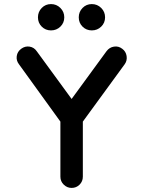

<svg xmlns="http://www.w3.org/2000/svg" viewBox="-20 -921 756 941"><path d="M579 -682Q597 -669 600.5 -646.5Q604 -624 591 -606L386 -325V-55Q386 -32 370 -16Q354 0 331 0Q309 0 292.5 -16Q276 -32 276 -55V-325L73 -606Q59 -624 62 -646Q65 -668 84 -682Q103 -696 125 -692.5Q147 -689 160 -670L331 -436L502 -670Q516 -689 538.5 -692.5Q561 -696 579 -682ZM184.5 -790.5Q166 -809 166 -836Q166 -863 184.5 -882Q203 -901 230 -901Q257 -901 276 -882Q295 -863 295 -836Q295 -809 276 -790.5Q257 -772 230 -772Q203 -772 184.5 -790.5ZM384.5 -790.5Q366 -809 366 -836Q366 -863 384.5 -882Q403 -901 430 -901Q457 -901 476 -882Q495 -863 495 -836Q495 -809 476 -790.5Q457 -772 430 -772Q403 -772 384.5 -790.5Z"/></svg>

Font: Quicksand
Style: Bold
Weight: 700
Designer: Andrew Paglinawan
Foundry: Andrew Paglinawan
Version: 1.002